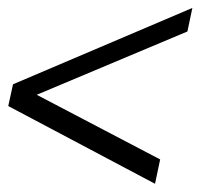

<svg xmlns="http://www.w3.org/2000/svg" viewBox="-35 -566 495 474"><path d="M347.7 -112.3 -14.6 -304.2 -2.9 -357.9 439.9 -546.4 427.7 -488.3 55.7 -332 360.4 -172.4Z"/></svg>

Font: Munson
Style: Italic
Weight: 400
Italic angle: -12°
Designer: Paul James MIller
Foundry: High-Logic / Made with FontCreator
Version: Version 2.10;May 5, 2019;FontCreator 11.5.0.2430 64-bit